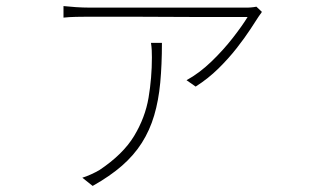

<svg xmlns="http://www.w3.org/2000/svg" viewBox="-20 -551 1040 632"><path d="M842 -512Q840 -508 837 -504.5Q834 -501 831 -496Q822 -482 804 -454.5Q786 -427 759.5 -393Q733 -359 699 -325.5Q665 -292 624 -266L594 -287Q636 -310 675.5 -348Q715 -386 746.5 -426.5Q778 -467 795 -495Q779 -495 737 -495Q695 -495 638 -495Q581 -495 520 -495.5Q459 -496 405 -496Q351 -496 315 -496Q279 -496 272 -496Q253 -496 230 -495.5Q207 -495 189 -493V-531Q207 -529 230 -527.5Q253 -526 272 -526Q279 -526 316 -526Q353 -526 408 -526Q463 -526 524.5 -526Q586 -526 643 -526Q700 -526 742 -526Q784 -526 797 -526Q801 -526 805.5 -526.5Q810 -527 815 -527.5Q820 -528 824 -529ZM513 -410Q513 -338 507.5 -279Q502 -220 487.5 -171Q473 -122 447 -81Q421 -40 381.5 -5.5Q342 29 285 61L251 34Q264 30 279.5 23Q295 16 307 9Q385 -43 421.5 -103.5Q458 -164 469 -229.5Q480 -295 480 -362Q480 -373 479.5 -385Q479 -397 477 -410Z"/></svg>

Font: Noto Sans SC Thin
Style: Regular
Weight: 100
Designer: Ryoko NISHIZUKA 西塚涼子 (kana, bopomofo & ideographs); Paul D. Hunt (Latin, Greek & Cyrillic); Sandoll Communications 산돌커뮤니
Foundry: Adobe
Version: Version 2.004-H2;hotconv 1.0.118;makeotfexe 2.5.65603